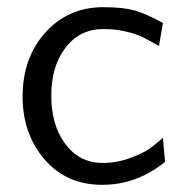

<svg xmlns="http://www.w3.org/2000/svg" viewBox="-20 -506 512 535"><path d="M43 -237Q43 -345 106.5 -415.5Q170 -486 268 -486Q322 -486 354.5 -477Q387 -468 434 -442L423 -378Q391 -396 375.5 -403.5Q360 -411 331.5 -418Q303 -425 268 -425Q202 -425 162.5 -373Q123 -321 123 -242Q122 -159 161.5 -105.5Q201 -52 266 -52Q307 -52 344.5 -66.5Q382 -81 396.5 -91.5Q411 -102 434 -122L440 -55Q361 9 265 9Q165 9 104 -62Q43 -133 43 -237Z"/></svg>

Font: Coval
Style: Light
Weight: 300
Foundry: Context Ltd
Version: Version 001.000